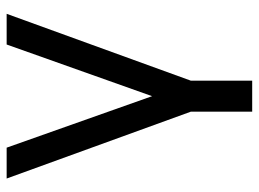

<svg xmlns="http://www.w3.org/2000/svg" viewBox="-118 -462 760 563"><g transform="rotate(-90 261.5 -180.0)"><path d="M216 180H307V0L503 -540H413L261.5 -113.5L110.5 -540H20L216 0Z"/></g></svg>

Font: Eudonet Medium
Style: Regular
Weight: 500
Designer: Mikhail Sharanda
Foundry: Mikhail Sharanda
Version: Version 4.503;Glyphs 3.1.2 (3151)